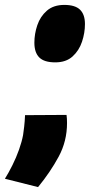

<svg xmlns="http://www.w3.org/2000/svg" viewBox="-102 -580 366 782"><path d="M0 -111 169 -112Q170 -105 170.5 -96.5Q171 -88 171 -79Q171 -5 137 58Q103 121 53 182L-82 148Q-67 124 -51.5 93Q-36 62 -24.5 29.5Q-13 -3 -8 -30Q-6 -43 -3.5 -64.5Q-1 -86 0 -111ZM38 -406Q38 -442 50 -477.5Q62 -513 89 -536.5Q116 -560 160 -560Q204 -560 224 -540.5Q244 -521 244 -482Q244 -446 232 -410Q220 -374 193.5 -350Q167 -326 123 -326Q78 -326 58 -346Q38 -366 38 -406Z"/></svg>

Font: Georama SemiCondensed Black
Style: Italic
Weight: 900
Width: 4
Italic angle: -9°
Designer: Jean-Baptiste Levee
Foundry: Production Type
Version: Version 1.000